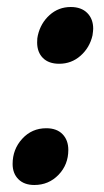

<svg xmlns="http://www.w3.org/2000/svg" viewBox="-20 -518 296 548"><path d="M86 -397Q86 -410 88 -417Q96 -452 121.5 -475Q147 -498 182 -498Q212 -498 229 -481Q246 -464 246 -436Q246 -431 244 -417Q236 -382 210 -359Q184 -336 149 -336Q119 -336 102.5 -352.5Q86 -369 86 -397ZM16 -50Q16 -92 43.5 -122Q71 -152 112 -152Q142 -152 158.5 -135Q175 -118 175 -90Q175 -48 147 -19Q119 10 78 10Q49 10 32.5 -6.5Q16 -23 16 -50Z"/></svg>

Font: Trirong
Style: Bold Italic
Weight: 700
Italic angle: -12°
Designer: Katatrad Team
Foundry: CadsonDemak
Version: Version 1.001